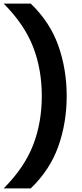

<svg xmlns="http://www.w3.org/2000/svg" viewBox="-50 -828 456 1068"><path d="M-29.5 220Q86.5 103 134.5 -21.8Q182.5 -146.5 182.5 -294Q182.5 -441.5 134.5 -566.2Q86.5 -691 -29.5 -808H121Q228 -705 274.5 -573.8Q321 -442.5 321 -294Q321 -145.5 274.5 -14.2Q228 117 121 220Z"/></svg>

Font: Encode Sans Expanded SemiBold
Style: Regular
Weight: 600
Width: 7
Designer: Multiple Designers
Foundry: Impallari Type
Version: Version 3.000; ttfautohint (v1.8.3) -l 8 -r 50 -G 200 -x 14 